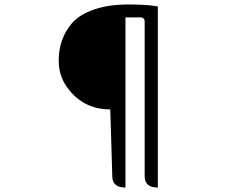

<svg xmlns="http://www.w3.org/2000/svg" viewBox="-20 -783 1040 860"><path d="M474 -293Q353 -293 282 -390Q243 -442 243 -512Q243 -611 304 -681Q338 -719 403 -741Q468 -763 555 -763Q642 -763 687 -754V57Q628 57 628 7V-686Q628 -705 609 -705H542V57Q483 57 483 7Z"/></svg>

Font: Swei Half Moon CJK TC
Style: DemiLight
Weight: 350
Version: Version 2.125